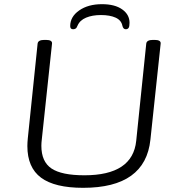

<svg xmlns="http://www.w3.org/2000/svg" viewBox="-20 -893 860 919"><path d="M378 6Q242 6 176.5 -42.5Q111 -91 111 -194Q111 -202 111.5 -211Q112 -220 113 -230L160 -684Q162 -702 192 -702H200Q231 -702 229 -684L180 -225Q179 -217 178.5 -209.5Q178 -202 178 -195Q178 -119 226.5 -86.5Q275 -54 384 -54Q615 -54 632 -219L680 -684Q682 -702 712 -702H720Q751 -702 749 -684L700 -225Q676 6 378 6ZM330 -753Q316 -753 316 -768Q316 -813 359 -843Q402 -873 468 -873Q530 -873 565 -848Q600 -823 600 -784Q600 -766 595.5 -759.5Q591 -753 582 -753Q570 -753 566 -769Q561 -796 533.5 -808.5Q506 -821 463 -821Q422 -821 392 -808.5Q362 -796 351 -770Q347 -759 341.5 -756Q336 -753 330 -753Z"/></svg>

Font: Asap Expanded Expanded Light
Style: Italic
Weight: 300
Width: 7
Italic angle: -6°
Designer: Pablo Cosgaya
Foundry: Omnibus-Type
Version: Version 3.001; ttfautohint (v1.8.4.7-5d5b)